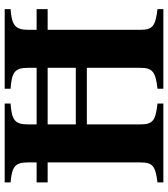

<svg xmlns="http://www.w3.org/2000/svg" viewBox="31 -747 716 818"><g transform="rotate(-90 389.0 -338.0)"><path d="M509 -373H268V-493H509ZM759 0V-25C687 -34 671 -45 671 -98V-493H759V-540H671V-577C671 -631 691 -646 759 -651V-676H420V-651C490 -646 509 -633 509 -577V-540H268V-577C268 -633 287 -646 357 -651V-676H21V-651C88 -645 106 -632 106 -577V-540H21V-493H106V-98C106 -45 91 -34 21 -25V0H357V-25C284 -33 268 -45 268 -98V-326H509V-98C509 -47 493 -33 420 -25V0Z"/></g></svg>

Font: XITS Math
Style: Bold
Weight: 700
Designer: MicroPress Inc., with final additions and corrections provided by Coen Hoffman, Elsevier (retired)
Version: Version 1.302